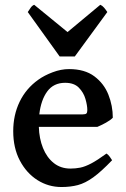

<svg xmlns="http://www.w3.org/2000/svg" viewBox="-20 -752 517 787"><path d="M231.9 14.6Q178.2 14.6 133.3 -13.9Q88.4 -42.5 61.3 -94Q34.2 -145.5 34.2 -214.4Q34.2 -280.3 60.5 -335Q86.9 -389.6 137.2 -425.3Q161.6 -442.9 195.8 -455.8Q230 -468.8 263.2 -468.8Q327.1 -468.8 366.7 -439.2Q406.2 -409.7 424.3 -364Q442.4 -318.4 442.4 -269.5Q433.6 -259.8 414.1 -249Q394.5 -238.3 378.9 -231.9H139.2Q140.6 -184.1 156.2 -145.3Q171.9 -106.4 200.4 -83.7Q229 -61 269 -61Q289.6 -61 309.1 -64.9Q328.6 -68.8 353.8 -82Q378.9 -95.2 416.5 -122.6Q422.9 -119.1 430.2 -109.1Q437.5 -99.1 439.5 -95.2Q395 -48.8 362.3 -25.1Q329.6 -1.5 299.3 6.6Q269 14.6 231.9 14.6ZM141.1 -283.2H319.3Q330.6 -283.2 334.2 -286.9Q337.9 -290.5 337.9 -300.8Q337.9 -319.8 330.3 -346.2Q322.8 -372.6 303.2 -392.6Q283.7 -412.6 247.1 -412.6Q199.7 -412.6 173.8 -377.4Q147.9 -342.3 141.1 -283.2ZM224.6 -520.5 93.8 -702.6Q100.1 -712.4 106 -720.7Q111.8 -729 120.1 -732.4L256.8 -620.6L391.1 -732.4Q399.4 -729 406.5 -720.7Q413.6 -712.4 419.9 -702.6L286.6 -520.5Z"/></svg>

Font: David Libre Medium
Style: Regular
Weight: 500
Designer: Ismar David, J. Victor Gaultney, Annie Olsen and Meir Sadan
Foundry: Monotype Imaging Inc. & SIL International
Version: Version 1.100; ttfautohint (v1.8.4.7-5d5b)